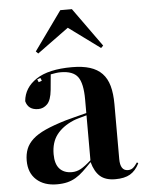

<svg xmlns="http://www.w3.org/2000/svg" viewBox="-57 -885 714 940"><g transform="rotate(-5 299.5 -415.0)"><path d="M537 -30Q551 -30 561 -37.5Q571 -45 584 -64L590 -59Q572 -23 544.5 -7Q517 9 472 9Q424 9 397.5 -14Q371 -37 358 -85Q335 -61 316 -43Q297 -25 277.5 -13.5Q258 -2 236 3.5Q214 9 185 9Q122 9 84.5 -25Q47 -59 47 -119Q47 -151 57 -176.5Q67 -202 90.5 -223.5Q114 -245 154 -263Q194 -281 254 -299Q275 -305 301 -311.5Q327 -318 358 -326V-393Q358 -472 334.5 -504Q311 -536 250 -536Q239 -536 228 -534.5Q217 -533 201 -530L194 -454Q189 -404 170 -385Q151 -366 126 -366Q76 -366 65 -410Q71 -476 131.5 -516Q192 -556 307 -556Q359 -556 395.5 -544.5Q432 -533 455 -509Q478 -485 488.5 -447.5Q499 -410 499 -357V-88Q499 -30 537 -30ZM133 -511 139 -497 155 -503 149 -517ZM263 -44Q286 -44 307 -55.5Q328 -67 358 -94V-315Q333 -308 317 -303.5Q301 -299 292 -295Q238 -272 209.5 -234.5Q181 -197 181 -139Q181 -91 202.5 -67.5Q224 -44 263 -44ZM304 -750 149 -637 138 -648 275 -839H332L469 -648L458 -637Z"/></g></svg>

Font: XinYuGongZhangJiaSongA
Style: Regular
Weight: 900
Designer: XinYuGong
Foundry: Adobe Systems Incorporated
Version: Version 1.00